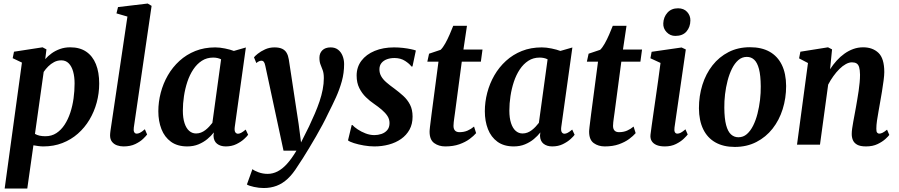

<svg xmlns="http://www.w3.org/2000/svg" viewBox="-20 -838 5205 1112"><path d="M7 254 107 -475.5 53.5 -501 61 -538.5 226.5 -564 249 -552 242 -495.5Q257.5 -513.5 279 -529Q300.5 -544.5 327.5 -554.2Q354.5 -564 386.5 -564Q442 -564 479.2 -538.8Q516.5 -513.5 535.5 -466.5Q554.5 -419.5 554.5 -354Q554.5 -297.5 540 -244Q525.5 -190.5 498 -144.5Q470.5 -98.5 431 -63.8Q391.5 -29 341.2 -9.5Q291 10 231 10Q217.5 10 202.5 8Q187.5 6 173.5 3.5L138 254ZM182.5 -62.5Q194.5 -55.5 209.5 -52.2Q224.5 -49 243 -49Q279 -49 306.5 -67Q334 -85 354 -115.5Q374 -146 387 -185.2Q400 -224.5 406 -268Q412 -311.5 412 -354.5Q412 -393.5 403.5 -423.8Q395 -454 378 -471.2Q361 -488.5 335 -488.5Q312.5 -488.5 293.5 -478.5Q274.5 -468.5 259.2 -453.2Q244 -438 233 -421.5Z M755 -99.5Q752.5 -82.5 757 -73.2Q761.5 -64 772 -64Q780 -64 790.2 -68.8Q800.5 -73.5 819 -89.5L832 -59Q826 -50.5 809 -34Q792 -17.5 763.8 -3.8Q735.5 10 695 10Q676 10 658 3.8Q640 -2.5 628.8 -16.8Q617.5 -31 617.5 -54.5Q617.5 -59.5 618.2 -66.5Q619 -73.5 619.8 -80.5Q620.5 -87.5 621.5 -92L718 -742L654.5 -760.5L663.5 -797L835.5 -817.5L858 -804Z M1339.5 -101.5Q1337 -80.5 1342.8 -72Q1348.5 -63.5 1358.5 -63.5Q1366.5 -63.5 1377 -69Q1387.5 -74.5 1403 -87.5L1417 -57.5Q1411.5 -49 1393.8 -32.8Q1376 -16.5 1349 -3.2Q1322 10 1287.5 10Q1256.5 10 1237 -5.5Q1217.5 -21 1216.5 -52L1218.5 -71Q1203 -51 1180.8 -32.5Q1158.5 -14 1129.5 -2Q1100.5 10 1064.5 10Q1007.5 10 970.2 -17Q933 -44 915 -90.2Q897 -136.5 897 -193.5Q897 -247.5 911 -301Q925 -354.5 952.2 -401.8Q979.5 -449 1019.5 -485.5Q1059.5 -522 1111.5 -542.8Q1163.5 -563.5 1226.5 -563.5Q1253 -563.5 1283.2 -557.2Q1313.5 -551 1334.5 -543L1404 -563ZM1260.5 -494.5Q1250.5 -499.5 1239 -502Q1227.5 -504.5 1214.5 -504.5Q1177.5 -504.5 1149 -486Q1120.5 -467.5 1099.5 -436Q1078.5 -404.5 1065.2 -364.5Q1052 -324.5 1045.5 -281.5Q1039 -238.5 1039 -197.5Q1039 -154.5 1048.8 -124.8Q1058.5 -95 1075.8 -80Q1093 -65 1115.5 -65Q1130.5 -65 1144 -70.2Q1157.5 -75.5 1169.2 -84.5Q1181 -93.5 1191.2 -104.5Q1201.5 -115.5 1210 -126.5Z M1516.5 -457Q1513 -474 1507.8 -480.2Q1502.5 -486.5 1495 -486.5Q1487.5 -486.5 1480.2 -483.2Q1473 -480 1464.5 -473L1451 -506Q1456 -513 1473 -526.8Q1490 -540.5 1515 -552Q1540 -563.5 1569.5 -563.5Q1597 -563.5 1614 -555.5Q1631 -547.5 1640 -532Q1649 -516.5 1652.5 -494.5Q1659.5 -448.5 1666.8 -401.5Q1674 -354.5 1681 -307.5Q1688 -260.5 1695.2 -213.8Q1702.5 -167 1709.5 -120.5L1723.5 -13L1770 -106Q1788 -144 1803.5 -180.2Q1819 -216.5 1830.8 -251.2Q1842.5 -286 1849 -319.8Q1855.5 -353.5 1855.5 -385.5Q1855.5 -413.5 1849.2 -430.8Q1843 -448 1836.5 -463.8Q1830 -479.5 1830 -503.5Q1830 -530 1847 -546.8Q1864 -563.5 1895 -563.5Q1921 -563.5 1938.2 -550Q1955.5 -536.5 1964.2 -514.2Q1973 -492 1973 -467Q1973 -415.5 1959.8 -367.8Q1946.5 -320 1925.8 -274.2Q1905 -228.5 1881 -181.5Q1866.5 -150.5 1848.2 -116.2Q1830 -82 1810.2 -47.8Q1790.5 -13.5 1771.2 18.2Q1752 50 1735 77Q1718 104 1704.5 123.5Q1676.5 169 1646.5 197Q1616.5 225 1582.2 238Q1548 251 1507 251Q1480 251 1450.5 244.5Q1421 238 1410 230.5L1442 141.5Q1452 150.5 1477.2 159.8Q1502.5 169 1530 169Q1559.5 169 1587.2 155Q1615 141 1642 111.2Q1669 81.5 1697 34.5H1622Z M2369 -453H2362.5Q2353 -467.5 2326.8 -484.8Q2300.5 -502 2264.5 -502Q2241 -502 2221.5 -495Q2202 -488 2190 -473.8Q2178 -459.5 2177.5 -438Q2177 -415.5 2187.5 -396.8Q2198 -378 2218 -360.8Q2238 -343.5 2264.5 -324.5Q2291.5 -304.5 2315.5 -282.8Q2339.5 -261 2354.5 -232.2Q2369.5 -203.5 2369.5 -162.5Q2369.5 -119.5 2351.8 -87.2Q2334 -55 2303 -33.2Q2272 -11.5 2232.2 -0.8Q2192.5 10 2148 10Q2119 10 2087.2 4.5Q2055.5 -1 2030.2 -9Q2005 -17 1995.5 -25L2017 -114H2021Q2031 -102.5 2051.5 -88.8Q2072 -75 2097.5 -65.2Q2123 -55.5 2148.5 -55.5Q2169 -55.5 2189.2 -62.2Q2209.5 -69 2222.8 -84.5Q2236 -100 2236 -125Q2236 -148 2223.8 -166.5Q2211.5 -185 2191 -202.5Q2170.5 -220 2145 -237.5Q2122.5 -252.5 2099.5 -274.8Q2076.5 -297 2061 -327.8Q2045.5 -358.5 2045.5 -400.5Q2045.5 -449.5 2073.2 -486.2Q2101 -523 2150 -543.2Q2199 -563.5 2262.5 -563.5Q2289 -563.5 2314.8 -560.5Q2340.5 -557.5 2360.2 -553.2Q2380 -549 2388.5 -545.5Z M2615 -183.5Q2612.5 -166.5 2610.8 -153.5Q2609 -140.5 2607.8 -130Q2606.5 -119.5 2606.5 -109Q2606.5 -91 2615.2 -81.8Q2624 -72.5 2641 -72.5Q2667 -72.5 2687.8 -81.5Q2708.5 -90.5 2725.5 -105L2737.5 -67Q2724 -51 2699.8 -33Q2675.5 -15 2640.5 -2.5Q2605.5 10 2558.5 10Q2521.5 10 2494.8 -9.2Q2468 -28.5 2468 -75.5Q2468 -79.5 2468.5 -85.5Q2469 -91.5 2470.2 -102.5Q2471.5 -113.5 2473.8 -131.8Q2476 -150 2479.5 -177.5L2519.5 -481H2455L2465 -527L2532 -549.5Q2545 -562 2558.5 -586Q2572 -610 2584 -637.8Q2596 -665.5 2605 -688.5H2684.5L2664 -551H2774.5L2765 -481H2654.5Z M3230.5 -101.5Q3228 -80.5 3233.8 -72Q3239.5 -63.5 3249.5 -63.5Q3257.5 -63.5 3268 -69Q3278.5 -74.5 3294 -87.5L3308 -57.5Q3302.5 -49 3284.8 -32.8Q3267 -16.5 3240 -3.2Q3213 10 3178.5 10Q3147.5 10 3128 -5.5Q3108.5 -21 3107.5 -52L3109.5 -71Q3094 -51 3071.8 -32.5Q3049.5 -14 3020.5 -2Q2991.5 10 2955.5 10Q2898.5 10 2861.2 -17Q2824 -44 2806 -90.2Q2788 -136.5 2788 -193.5Q2788 -247.5 2802 -301Q2816 -354.5 2843.2 -401.8Q2870.5 -449 2910.5 -485.5Q2950.5 -522 3002.5 -542.8Q3054.5 -563.5 3117.5 -563.5Q3144 -563.5 3174.2 -557.2Q3204.5 -551 3225.5 -543L3295 -563ZM3151.5 -494.5Q3141.5 -499.5 3130 -502Q3118.5 -504.5 3105.5 -504.5Q3068.5 -504.5 3040 -486Q3011.5 -467.5 2990.5 -436Q2969.5 -404.5 2956.2 -364.5Q2943 -324.5 2936.5 -281.5Q2930 -238.5 2930 -197.5Q2930 -154.5 2939.8 -124.8Q2949.5 -95 2966.8 -80Q2984 -65 3006.5 -65Q3021.5 -65 3035 -70.2Q3048.5 -75.5 3060.2 -84.5Q3072 -93.5 3082.2 -104.5Q3092.5 -115.5 3101 -126.5Z M3539 -183.5Q3536.5 -166.5 3534.8 -153.5Q3533 -140.5 3531.8 -130Q3530.5 -119.5 3530.5 -109Q3530.5 -91 3539.2 -81.8Q3548 -72.5 3565 -72.5Q3591 -72.5 3611.8 -81.5Q3632.5 -90.5 3649.5 -105L3661.5 -67Q3648 -51 3623.8 -33Q3599.5 -15 3564.5 -2.5Q3529.5 10 3482.5 10Q3445.5 10 3418.8 -9.2Q3392 -28.5 3392 -75.5Q3392 -79.5 3392.5 -85.5Q3393 -91.5 3394.2 -102.5Q3395.5 -113.5 3397.8 -131.8Q3400 -150 3403.5 -177.5L3443.5 -481H3379L3389 -527L3456 -549.5Q3469 -562 3482.5 -586Q3496 -610 3508 -637.8Q3520 -665.5 3529 -688.5H3608.5L3588 -551H3698.5L3689 -481H3578.5Z M3830 10Q3801.5 10 3782.2 1.8Q3763 -6.5 3754 -21.8Q3745 -37 3747.5 -58.5Q3750 -79.5 3754.5 -111.2Q3759 -143 3764.8 -183.8Q3770.5 -224.5 3777.5 -271.5Q3784.5 -318.5 3791.5 -369.8Q3798.5 -421 3805.5 -473.5L3747 -500.5L3754 -538L3927.5 -563L3952 -551.5L3886.5 -99.5Q3884 -81.5 3888.5 -72.8Q3893 -64 3903 -64Q3912.5 -64 3923 -69.5Q3933.5 -75 3950 -89L3963 -59Q3957 -51 3940 -34.5Q3923 -18 3895.2 -4Q3867.5 10 3830 10ZM3891 -630Q3861.5 -630 3840.8 -651.8Q3820 -673.5 3821.5 -703Q3823 -739.5 3845.8 -764.8Q3868.5 -790 3907 -790Q3940.5 -790 3959.8 -768.8Q3979 -747.5 3978.5 -719.5Q3978 -681.5 3956 -655.8Q3934 -630 3891 -630Z M4323.5 -564.5Q4391 -564.5 4437.2 -538.5Q4483.5 -512.5 4508 -462.5Q4532.5 -412.5 4533 -340Q4533 -269.5 4513 -205.8Q4493 -142 4454.5 -93Q4416 -44 4360.5 -15.5Q4305 13 4235.5 13Q4170 13 4123.5 -13.2Q4077 -39.5 4052.8 -89.5Q4028.5 -139.5 4028 -211Q4028 -282.5 4048 -346.5Q4068 -410.5 4106.5 -459.5Q4145 -508.5 4199.8 -536.5Q4254.5 -564.5 4323.5 -564.5ZM4305.5 -508.5Q4277.5 -508.5 4256.2 -490Q4235 -471.5 4219.5 -440.5Q4204 -409.5 4194 -371Q4184 -332.5 4179.2 -292Q4174.5 -251.5 4175 -214Q4175.5 -151 4185.5 -113.5Q4195.5 -76 4213.8 -59.5Q4232 -43 4256.5 -43Q4284.5 -43 4305.5 -61.2Q4326.5 -79.5 4342 -110.5Q4357.5 -141.5 4367.2 -180Q4377 -218.5 4381.8 -259.2Q4386.5 -300 4386 -338Q4385.5 -401 4375.8 -438.2Q4366 -475.5 4348.2 -492Q4330.5 -508.5 4305.5 -508.5Z M4787.5 -437Q4805 -464 4825.8 -487Q4846.5 -510 4870.8 -527.2Q4895 -544.5 4922 -554.2Q4949 -564 4979 -564Q5034 -564 5067.8 -531.8Q5101.5 -499.5 5101.5 -420.5Q5101.5 -402.5 5097.5 -371.8Q5093.5 -341 5088 -307.5Q5082.5 -274 5077.5 -246.5Q5073.5 -221.5 5068.2 -193.5Q5063 -165.5 5059.2 -139.2Q5055.5 -113 5055.5 -93Q5055 -75.5 5060.2 -69.8Q5065.5 -64 5072 -64Q5081 -64 5091.2 -69Q5101.5 -74 5117.5 -87L5130.5 -56.5Q5125.5 -49 5108 -33Q5090.5 -17 5062.5 -3.5Q5034.5 10 4995.5 10Q4962 10 4944 -0.2Q4926 -10.5 4919.2 -27.5Q4912.5 -44.5 4913 -64Q4913 -76.5 4915.5 -94.2Q4918 -112 4921.8 -133Q4925.5 -154 4929.8 -176Q4934 -198 4937.5 -218Q4941 -239 4945.2 -263Q4949.5 -287 4953 -312Q4956.5 -337 4958.8 -360.8Q4961 -384.5 4961 -405.5Q4960.5 -433.5 4955.8 -449Q4951 -464.5 4940.8 -470.8Q4930.5 -477 4914 -477Q4897.5 -477 4878.8 -466.8Q4860 -456.5 4841.8 -438.5Q4823.5 -420.5 4806.8 -397.2Q4790 -374 4776.5 -348L4729 0H4596L4659.5 -473L4608 -500L4615.5 -538.5L4775.5 -564L4799 -552Z"/></svg>

Font: Merriweather 28pt
Style: Bold Italic
Weight: 700
Italic angle: -7.8°
Version: Version 2.101